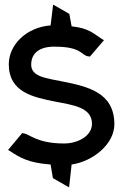

<svg xmlns="http://www.w3.org/2000/svg" viewBox="-20 -703 533 831"><path d="M15 -54 25 -48C66 -21 103 2 199 9L209 68L279 108L290 9C385 -5 475 -81 475 -165C475 -304 358 -329 247 -351C186 -364 115 -369 115 -423C115 -475 154 -502 217 -501C338 -501 331 -461 364 -459L369 -458L430 -529L420 -535C385 -557 366 -581 290 -589L280 -643L210 -683L199 -593C93 -585 18 -508 18 -425C18 -303 125 -282 220 -263C296 -248 378 -239 378 -167C378 -114 316 -82 258 -82C138 -82 109 -123 81 -126L76 -127Z"/></svg>

Font: Charger Sport
Style: Bd
Weight: 700
Designer: Jasper
Foundry: Cannot Into Space Fonts
Version: Version 1.1